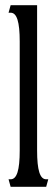

<svg xmlns="http://www.w3.org/2000/svg" viewBox="-20 -720 216 740"><path d="M21 0H158L166 -29H158C134 -29 123 -64 123 -140V-700H21L13 -671H21C45 -671 56 -636 56 -560V-140C56 -64 45 -29 21 -29H13Z"/></svg>

Font: Americaine Condensed
Style: Regular
Weight: 400
Width: 3
Designer: Alan Madić
Foundry: ESAD Valence
Version: Version 0.001;Glyphs 3.1.2 (3151)